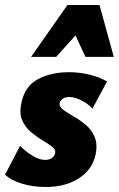

<svg xmlns="http://www.w3.org/2000/svg" viewBox="-24 -731 474 766"><path d="M158 15Q106 15 63 1.5Q20 -12 -4 -34L56 -149Q79 -126 106 -109.5Q133 -93 156 -93Q173 -93 183.5 -101Q194 -109 196 -120Q199 -134 183.5 -146Q168 -158 144.5 -172Q121 -186 98.5 -205Q76 -224 64 -252.5Q52 -281 62 -323Q76 -388 128 -415.5Q180 -443 252 -443Q295 -443 335.5 -432.5Q376 -422 403 -406L345 -298Q325 -319 299 -331.5Q273 -344 253 -344Q237 -344 226.5 -337Q216 -330 214 -321Q211 -306 227.5 -293.5Q244 -281 269 -267Q294 -253 317.5 -233.5Q341 -214 353.5 -185Q366 -156 357 -113Q344 -54 290.5 -19.5Q237 15 158 15ZM100 -504 245 -711H373L318 -635L200 -504ZM317 -504 256 -635 245 -711H373L430 -504Z"/></svg>

Font: Ysabeau Infant Black
Style: Italic
Weight: 900
Italic angle: -12°
Designer: Christian Thalmann (Catharsis Fonts)
Version: Version 2.001;gftools[0.9.30]; featfreeze: ss01,ss02,lnum